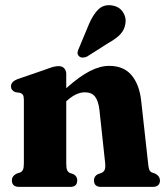

<svg xmlns="http://www.w3.org/2000/svg" viewBox="-20 -732 650 752"><path d="M239.5 -442V-386.5Q291.5 -433 331.8 -453.5Q372 -474 407.5 -474Q464.5 -474 495.2 -437.5Q526 -401 533 -337L560 -93Q561.5 -75 564.5 -67.5Q567.5 -60 575 -56.5L589 -51.5Q606.5 -41.5 606.5 -25.5Q606.5 0 577.5 0H375.5Q348 0 348 -26Q348 -41 362.5 -49.5L377 -54.5Q385.5 -58 389.5 -66Q393.5 -74 392 -92L369.5 -301Q365.5 -336 352.5 -353.2Q339.5 -370.5 312.5 -370.5Q278.5 -370.5 242 -337.5L239.5 -335.5V-92.5Q239.5 -74 242.8 -66Q246 -58 254 -54.5L268.5 -49.5Q282.5 -41 282.5 -26Q282.5 0 255.5 0H55.5Q26.5 0 26.5 -25.5Q26.5 -42 44 -51.5L59 -56.5Q66.5 -60 70 -67.5Q73.5 -75 73.5 -92.5V-340Q73.5 -354.5 69.8 -360.2Q66 -366 58 -368.5L40 -371Q23 -378 23 -394Q23 -412 48.5 -422L159 -460Q177 -467 188.2 -470Q199.5 -473 210 -473Q224 -473 231.8 -464.2Q239.5 -455.5 239.5 -442ZM328.5 -637.5Q344 -674 364.5 -694.5Q385 -715 417 -711Q446 -707 460.5 -686Q475 -665 471.5 -642Q468.5 -616.5 452.2 -598.8Q436 -581 406 -564.5L321 -510.5Q312.5 -506.5 303.5 -506.5Q294.5 -506.5 289 -512.5Q282.5 -519 283.8 -527Q285 -535 289.5 -544Z"/></svg>

Font: Fraunces 72pt Soft
Style: Bold
Weight: 700
Version: Version 1.000;[b76b70a41]